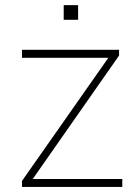

<svg xmlns="http://www.w3.org/2000/svg" viewBox="-20 -735 538 755"><path d="M66.4 -23.4 417 -523.4 416 -507.8H66.4V-539.1H448.2V-516.6L98.6 -16.6V-31.2H460.9V0H66.4ZM230.5 -714.8H287.1V-657.2H230.5Z"/></svg>

Font: Min Sans VF VF
Style: Regular
Weight: 400
Designer: Jinseong-Kim, NotoSansCJK, Nunito
Foundry: Jinseong-Kim
Version: Version 1.420;Glyphs 3.1.2 (3151)